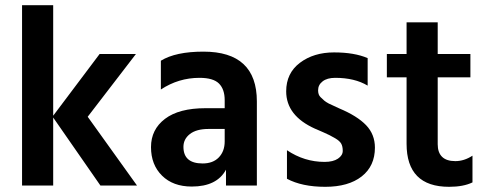

<svg xmlns="http://www.w3.org/2000/svg" viewBox="-20 -715 1875 740"><path d="M185 0H65V-695H185V-269L364 -507H504L318 -265L508 0H367L185 -262Z M719 4Q647 4 604.5 -38Q562 -80 562 -148Q562 -216 616 -257Q670 -298 772 -298H846V-329Q846 -371 824 -393Q802 -415 749 -415Q668 -415 600 -370V-481Q657 -516 764 -516Q970 -516 970 -324V0H851V-61Q816 4 719 4ZM761 -85Q801 -85 823.5 -108.5Q846 -132 846 -170V-218H784Q737 -218 712 -198.5Q687 -179 687 -149Q687 -85 761 -85Z M1425 -146Q1425 -75 1374 -35Q1323 5 1233.5 5Q1144 5 1086 -26V-136Q1153 -91 1231 -91Q1264 -91 1282.5 -103.5Q1301 -116 1301 -133.5Q1301 -151 1295 -161.5Q1289 -172 1272 -182Q1250 -195 1227.5 -204.5Q1205 -214 1203.5 -215Q1202 -216 1199 -217Q1196 -218 1194 -219Q1083 -269 1083 -363Q1083 -433 1136 -473Q1189 -513 1267.5 -513Q1346 -513 1397 -491V-385Q1347 -415 1272 -415Q1241 -415 1223.5 -401.5Q1206 -388 1206 -367Q1206 -350 1215 -341Q1224 -332 1230 -327Q1236 -322 1247 -316Q1274 -303 1288 -297Q1357 -268 1391 -232.5Q1425 -197 1425 -146Z M1711 5Q1547 5 1547 -161V-417H1471V-507H1547V-629H1667V-507H1793V-417H1667V-159Q1667 -127 1684 -110.5Q1701 -94 1735 -94Q1769 -94 1801 -115V-12Q1766 5 1711 5Z"/></svg>

Font: Hind Colombo SemiBold
Style: Regular
Weight: 600
Designer: Jyotish Sonowal, Aditi Pimprikar
Foundry: Indian Type Foundry
Version: Version 1.000;PS 1.0;hotconv 1.0.86;makeotf.lib2.5.63406; tt